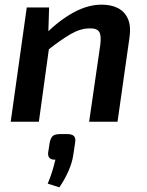

<svg xmlns="http://www.w3.org/2000/svg" viewBox="-20 -523 630 825"><path d="M417 -503Q458 -503 487 -488Q516 -473 529.5 -442.5Q543 -412 537 -366L485 0H363L411 -331Q416 -371 406 -386.5Q396 -402 365 -401Q326 -401 283.5 -376.5Q241 -352 182 -305L172 -374Q236 -437 297 -470Q358 -503 417 -503ZM191 -491 187 -362 195 -348 147 0H26L95 -491ZM268 53Q289 53 297.5 61.5Q306 70 303 89L295 142Q290 177 273 214.5Q256 252 235 282L185 266Q196 240 203.5 216Q211 192 218 163Q200 164 192.5 155.5Q185 147 187 132L194 87Q199 67 208.5 60Q218 53 242 53Z"/></svg>

Font: Exo 2 SemiBold
Style: Italic
Weight: 600
Italic angle: -8°
Designer: Natanael Gama
Foundry: Natanael Gama
Version: Version 2.010